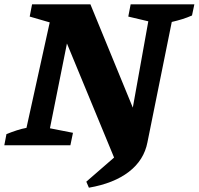

<svg xmlns="http://www.w3.org/2000/svg" viewBox="-46 -675 923 892"><path d="M367 197 355 169 484 57 265 -473 186 -79 293 -58 281 0H-26L-16 -52Q9 -62 32 -69.5Q55 -77 77 -81L185 -571L92 -598L103 -655H374L571 -175L643 -576L550 -598L561 -655H857L846 -603Q823 -593 800.5 -586Q778 -579 752 -573L639 -14Q623 69 553 123Q483 177 367 197Z"/></svg>

Font: Piazzolla
Style: Bold Italic
Weight: 700
Italic angle: -11.3°
Designer: Juan Pablo del Peral
Foundry: Huerta Tipografica
Version: Version 1.330